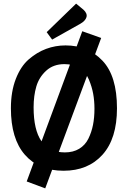

<svg xmlns="http://www.w3.org/2000/svg" viewBox="-20 -927 704 1057"><path d="M624 -331Q624 -164 544.5 -75.5Q465 13 330 13Q194 13 117 -75Q40 -163 40 -331Q40 -423 67 -492.5Q94 -562 138.5 -600.5Q183 -639 234 -658Q285 -677 341 -677Q464 -677 544 -593Q624 -509 624 -331ZM165 -336Q165 -88 337 -88Q383 -88 416 -108Q449 -128 466.5 -163.5Q484 -199 492 -239.5Q500 -280 500 -328Q500 -372 493 -410.5Q486 -449 469.5 -488.5Q453 -528 418.5 -551Q384 -574 335 -574Q274 -574 234.5 -538Q195 -502 180 -451Q165 -400 165 -336ZM229 110 127 72 433 -755 537 -718ZM237 -750 399 -907 439 -874Q462 -853 456 -832.5Q450 -812 422 -796L267 -709Z"/></svg>

Font: Bree Serif
Style: Regular
Weight: 400
Designer: Veronika Burian, Jos Scaglione
Foundry: TypeTogether
Version: Version 1.001